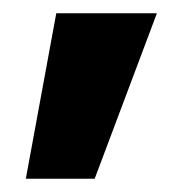

<svg xmlns="http://www.w3.org/2000/svg" viewBox="-20 -158 296 290"><path d="M65 -138H217L123 112H19Z"/></svg>

Font: Play
Style: Bold
Weight: 700
Designer: Jonas Hecksher (Cyrillic expansion: Cyreal)
Foundry: Jonas Hecksher, Playtype, e-types AS
Version: Version 2.101; ttfautohint (v1.5.65-e2d9)